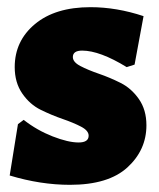

<svg xmlns="http://www.w3.org/2000/svg" viewBox="-20 -503 442 535"><path d="M232 -483Q305 -483 380 -458L355 -323L333 -316Q258 -362 209 -362Q183 -362 183 -344Q183 -330 204 -319Q225 -308 255.5 -297.5Q286 -287 316 -272Q346 -257 367 -227Q388 -197 388 -154Q388 -85 335 -36.5Q282 12 175 12Q93 12 7 -14L30 -157L46 -169Q83 -140 126.5 -123Q170 -106 199 -106Q227 -106 227 -125Q227 -139 206 -150Q185 -161 154.5 -171.5Q124 -182 93.5 -197Q63 -212 42 -242.5Q21 -273 21 -316Q21 -389 77.5 -436Q134 -483 232 -483Z"/></svg>

Font: Alegreya Sans SC Black
Style: Regular
Weight: 900
Designer: Juan Pablo del Peral
Foundry: Huerta Tipografica
Version: Version 2.007